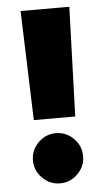

<svg xmlns="http://www.w3.org/2000/svg" viewBox="-52 -735 430 785"><g transform="rotate(-5 163.0 -342.0)"><path d="M78 -251 63 -700H263L248 -251ZM163 16Q121 16 90.5 -14.5Q60 -45 60 -87Q60 -129 90.5 -159.5Q121 -190 163 -190Q205 -190 235.5 -159.5Q266 -129 266 -87Q266 -45 235.5 -14.5Q205 16 163 16Z"/></g></svg>

Font: Figtree Black
Style: Regular
Weight: 900
Designer: Erik Kennedy
Foundry: Erik Kennedy
Version: Version 2.001;gftools[0.9.30]